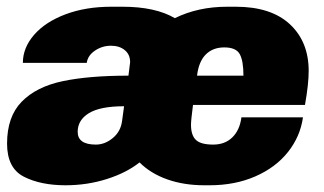

<svg xmlns="http://www.w3.org/2000/svg" viewBox="-20 -541 964 571"><path d="M898 -330Q898 -291 887 -229H554Q548 -183 548 -170Q548 -139 562.5 -125Q577 -111 614 -111Q649 -111 671 -132.5Q693 -154 698 -192H881Q873 -135 836.5 -89Q800 -43 739.5 -16.5Q679 10 603 10H588Q527 10 477.5 -7.5Q428 -25 395 -58Q356 -27 297.5 -8.5Q239 10 175 10Q101 10 51 -15.5Q1 -41 1 -114Q1 -194 44.5 -238.5Q88 -283 166 -299.5Q244 -316 362 -316L367 -356Q367 -379 351 -392Q335 -405 310 -405Q284 -405 262.5 -390.5Q241 -376 238 -354H48Q48 -399 81.5 -437.5Q115 -476 175 -498.5Q235 -521 311 -521H344Q442 -521 500 -487Q569 -521 656 -521H681Q786 -521 842 -469Q898 -417 898 -330ZM566 -316H704Q704 -360 693 -380Q682 -400 647 -400Q613 -400 592 -379Q571 -358 566 -316ZM211 -149Q211 -111 265 -111Q292 -111 315.5 -130.5Q339 -150 343 -181L349 -225Q278 -225 244.5 -204.5Q211 -184 211 -149Z"/></svg>

Font: Chivo Black Italic
Style: Regular
Weight: 900
Italic angle: -8.05°
Designer: Hector Gatti
Foundry: Omnibus-Type
Version: Version 1.007